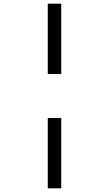

<svg xmlns="http://www.w3.org/2000/svg" viewBox="-20 -780 591 1041"><path d="M239 -760H312V-379H239ZM239 -140H312V241H239Z"/></svg>

Font: Noto IKEA Simplified Chinese
Style: Regular
Weight: 400
Designer: Monotype Design Team
Foundry: Monotype Imaging Inc.
Version: Version 1.100